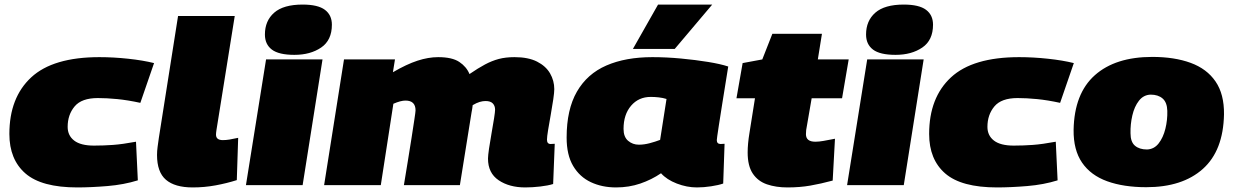

<svg xmlns="http://www.w3.org/2000/svg" viewBox="-20 -810 5399 840"><path d="M318 10Q162 10 91.5 -51Q21 -112 21 -224Q21 -383 116.5 -471.5Q212 -560 415 -560Q476 -560 541 -553Q606 -546 654 -534L594 -360Q539 -372 493 -376.5Q447 -381 408 -381Q337 -381 306.5 -344.5Q276 -308 276 -255Q276 -217 304.5 -195Q333 -173 391 -173Q433 -173 474.5 -176Q516 -179 575 -190L583 -21Q522 -2 450 4Q378 10 318 10Z M759 -740H1007L927 -241Q926 -234 925.5 -229.5Q925 -225 925 -221Q925 -197 955 -197Q969 -197 984 -199.5Q999 -202 1022 -207L1016 -22Q972 -8 923 1Q874 10 823 10Q745 10 706 -23.5Q667 -57 667 -132Q667 -149 669.5 -167.5Q672 -186 675 -207Z M1304 -790Q1371 -790 1401.5 -767Q1432 -744 1432 -702Q1432 -634 1385 -602Q1338 -570 1268 -570Q1200 -570 1169.5 -593Q1139 -616 1139 -659Q1139 -719 1179.5 -754.5Q1220 -790 1304 -790ZM1056 0 1144 -550H1391L1304 0Z M2278 10Q2208 10 2161.5 -21.5Q2115 -53 2115 -116Q2115 -129 2119.5 -160Q2124 -191 2130.5 -227Q2137 -263 2141.5 -292Q2146 -321 2146 -330Q2146 -347 2136 -357.5Q2126 -368 2104 -368Q2092 -368 2078.5 -364Q2065 -360 2048 -350Q2048 -347 2046 -334.5Q2044 -322 2043 -318Q2030 -239 2017.5 -159Q2005 -79 1992 0H1747Q1755 -49 1764 -103.5Q1773 -158 1780.5 -206.5Q1788 -255 1793 -288Q1798 -321 1798 -327Q1798 -370 1754 -370Q1733 -370 1701 -356L1646 0H1398L1485 -550H1708L1699 -494Q1759 -529 1806.5 -544.5Q1854 -560 1897 -560Q1958 -560 1989.5 -539Q2021 -518 2034 -486Q2072 -512 2102 -528Q2132 -544 2162 -552Q2192 -560 2231 -560Q2291 -560 2329.5 -540.5Q2368 -521 2386.5 -489Q2405 -457 2405 -420Q2405 -406 2400.5 -375Q2396 -344 2389.5 -308Q2383 -272 2378 -241.5Q2373 -211 2373 -199Q2373 -180 2389 -180Q2398 -180 2407 -181L2400 -5Q2378 2 2343.5 6Q2309 10 2278 10Z M3029 10Q2985 10 2941 -7Q2897 -24 2872 -52Q2831 -24 2781.5 -7Q2732 10 2675 10Q2614 10 2565 -13Q2516 -36 2487.5 -84Q2459 -132 2459 -208Q2459 -331 2504 -409Q2549 -487 2633 -523.5Q2717 -560 2834 -560Q2895 -560 2959 -554Q3023 -548 3078 -539Q3133 -530 3166 -519Q3150 -419 3140 -357Q3130 -295 3125 -261.5Q3120 -228 3118 -214.5Q3116 -201 3116 -197Q3116 -180 3133 -180Q3143 -180 3150 -181L3144 -7Q3124 0 3091.5 5Q3059 10 3029 10ZM2868 -198 2896 -377Q2880 -382 2862 -384Q2844 -386 2827 -386Q2774 -386 2741 -347.5Q2708 -309 2708 -246Q2708 -211 2728 -194Q2748 -177 2775 -177Q2798 -177 2822.5 -183.5Q2847 -190 2868 -198ZM2749 -596 2859 -790H3096L2932 -596Z M3633 -203 3623 -20Q3571 -6 3525 2Q3479 10 3425 10Q3375 10 3335.5 -3.5Q3296 -17 3273.5 -50.5Q3251 -84 3251 -143Q3251 -181 3259 -229L3283 -380H3202L3229 -534L3315 -550L3359 -662H3576L3558 -550H3693L3664 -380H3531L3507 -241Q3506 -232 3506 -223Q3506 -190 3547 -190Q3563 -190 3582.5 -193.5Q3602 -197 3633 -203Z M3934 -790Q4001 -790 4031.5 -767Q4062 -744 4062 -702Q4062 -634 4015 -602Q3968 -570 3898 -570Q3830 -570 3799.5 -593Q3769 -616 3769 -659Q3769 -719 3809.5 -754.5Q3850 -790 3934 -790ZM3686 0 3774 -550H4021L3934 0Z M4342 10Q4186 10 4115.5 -51Q4045 -112 4045 -224Q4045 -383 4140.5 -471.5Q4236 -560 4439 -560Q4500 -560 4565 -553Q4630 -546 4678 -534L4618 -360Q4563 -372 4517 -376.5Q4471 -381 4432 -381Q4361 -381 4330.5 -344.5Q4300 -308 4300 -255Q4300 -217 4328.5 -195Q4357 -173 4415 -173Q4457 -173 4498.5 -176Q4540 -179 4599 -190L4607 -21Q4546 -2 4474 4Q4402 10 4342 10Z M4995 9Q4896 9 4824 -17Q4752 -43 4714 -98.5Q4676 -154 4677 -242Q4680 -401 4770 -481Q4860 -561 5021 -561Q5118 -561 5189 -535Q5260 -509 5298 -453.5Q5336 -398 5335 -310Q5332 -151 5242.5 -71Q5153 9 4995 9ZM4998 -156Q5029 -157 5049 -182.5Q5069 -208 5078.5 -246.5Q5088 -285 5087 -325Q5086 -362 5066.5 -379Q5047 -396 5014 -396Q4983 -395 4963 -369.5Q4943 -344 4934 -305Q4925 -266 4926 -227Q4926 -189 4945.5 -172.5Q4965 -156 4998 -156Z"/></svg>

Font: Georama Expanded Black
Style: Italic
Weight: 900
Width: 7
Italic angle: -9°
Designer: Jean-Baptiste Levee
Foundry: Production Type
Version: Version 1.000